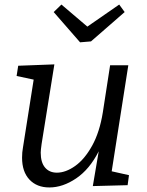

<svg xmlns="http://www.w3.org/2000/svg" viewBox="-20 -815 645 844"><path d="M471 -62 547 -45 541 -1 388 3 414 -150Q374 -71 315 -31Q256 9 197 9Q142 9 109.5 -25.5Q77 -60 77 -122Q77 -146 81 -167L128 -465L53 -481L60 -526L219 -532L163 -183Q159 -155 159 -144Q159 -101 178 -78.5Q197 -56 230 -56Q269 -56 310.5 -85.5Q352 -115 385 -174.5Q418 -234 432 -321L464 -528H544ZM364 -698 504 -795 528 -762 380 -633 332 -629 216 -762 250 -795Z"/></svg>

Font: Bitter Pro
Style: Italic
Weight: 400
Italic angle: -9°
Designer: Sol Matas, and Bitter project Authors
Foundry: Sol Matas
Version: Version 1.010